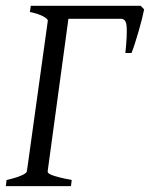

<svg xmlns="http://www.w3.org/2000/svg" viewBox="-20 -635 512 655"><path d="M0 0 2.4 -21Q33.2 -27.8 52 -35.9Q70.8 -43.9 71.8 -50.8L143.1 -564Q144 -569.8 128.4 -578.6Q112.8 -587.4 82 -594.2L85 -615.2H460L471.7 -603Q469.2 -590.3 464.4 -570.8Q459.5 -551.3 453.4 -530Q447.3 -508.8 440.7 -488.3Q434.1 -467.8 428.7 -454.1H407.7Q414.1 -516.1 412.1 -543.5Q410.2 -570.8 393.6 -570.8H213.4L142.6 -50.8Q142.1 -47.4 145.3 -44.2Q148.4 -41 157.5 -37.6Q166.5 -34.2 182.6 -30Q198.7 -25.9 224.6 -21L222.2 0Z"/></svg>

Font: Gentium Plus
Style: Italic
Weight: 400
Italic angle: -8°
Designer: J. Victor Gaultney, Annie Olsen, Iska Routamaa
Foundry: SIL International
Version: Version 1.510